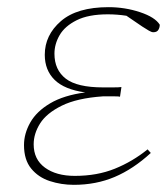

<svg xmlns="http://www.w3.org/2000/svg" viewBox="-20 -503 466 536"><path d="M186 13Q151 13 119 2.5Q87 -8 67 -32.5Q47 -57 47 -98Q47 -130 64.5 -161Q82 -192 120 -214.5Q158 -237 218 -245Q160 -253 132.5 -280Q105 -307 105 -350Q105 -405 150 -444Q195 -483 283 -483Q329 -483 371 -469Q413 -455 426 -434Q426 -426 422 -419.5Q418 -413 408 -413Q403 -413 395.5 -417.5Q388 -422 377 -429L333 -459Q320 -461 307 -462Q294 -463 281 -463Q227 -463 194 -446.5Q161 -430 146.5 -405Q132 -380 132 -353Q132 -308 163.5 -283.5Q195 -259 268 -259Q277 -259 294.5 -259Q312 -259 319 -260L315 -233Q312 -234 301 -234Q290 -234 280 -234Q270 -234 267 -234Q195 -229 152.5 -208Q110 -187 92 -158.5Q74 -130 74 -100Q74 -58 105.5 -35Q137 -12 189 -12Q251 -12 300.5 -32Q350 -52 392 -86L401 -76Q352 -31 300 -9Q248 13 186 13Z"/></svg>

Font: Source Serif Pro ExtraLight
Style: Italic
Weight: 200
Italic angle: -12°
Designer: Frank Grießhammer
Foundry: Adobe Systems Incorporated
Version: Version 3.001;hotconv 1.0.111;makeotfexe 2.5.65597